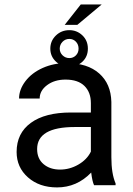

<svg xmlns="http://www.w3.org/2000/svg" viewBox="-20 -816 584 846"><path d="M394.5 0Q386.7 -15.6 381.8 -55.7Q318.8 9.8 231.4 9.8Q153.3 9.8 103.3 -34.4Q53.2 -78.6 53.2 -146.5Q53.2 -229 116 -274.7Q178.7 -320.3 292.5 -320.3H380.4V-361.8Q380.4 -409.2 352.1 -437.3Q323.7 -465.3 268.6 -465.3Q220.2 -465.3 187.5 -440.9Q154.8 -416.5 154.8 -381.8H64Q64 -421.4 92 -458.3Q120.1 -495.1 168.2 -516.6Q216.3 -538.1 273.9 -538.1Q365.2 -538.1 417 -492.4Q468.8 -446.8 470.7 -366.7V-123.5Q470.7 -50.8 489.3 -7.8V0ZM244.6 -68.8Q287.1 -68.8 325.2 -90.8Q363.3 -112.8 380.4 -147.9V-256.3H309.6Q143.6 -256.3 143.6 -159.2Q143.6 -116.7 171.9 -92.8Q200.2 -68.8 244.6 -68.8ZM335.9 -796.4H428.2L320.8 -706.5H265.1ZM201.7 -601.6Q201.7 -635.7 226.1 -659.4Q250.5 -683.1 285.6 -683.1Q318.8 -683.1 343 -660.2Q367.2 -637.2 367.2 -601.6Q367.2 -566.9 343.5 -544.4Q319.8 -522 285.6 -522Q250.5 -522 226.1 -544.9Q201.7 -567.9 201.7 -601.6ZM243.2 -601.6Q243.2 -584.5 255.6 -572.3Q268.1 -560.1 285.6 -560.1Q302.7 -560.1 314.5 -572Q326.2 -584 326.2 -601.6Q326.2 -620.1 314.5 -632.3Q302.7 -644.5 285.6 -644.5Q267.6 -644.5 255.4 -631.8Q243.2 -619.1 243.2 -601.6Z"/></svg>

Font: SteelSelectRoboto
Style: Roboto-Regular
Weight: 400
Designer: Google
Version: Version 2.137; 2017